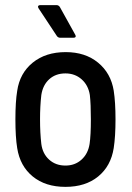

<svg xmlns="http://www.w3.org/2000/svg" viewBox="-20 -720 513 748"><path d="M47 -143Q40 -186 40 -255Q40 -324 47 -366Q57 -435 107.5 -476Q158 -517 236 -517Q312 -517 362 -476Q412 -435 423 -367Q430 -322 430 -255Q430 -188 423 -143Q412 -73 362.5 -32.5Q313 8 235 8Q157 8 107.5 -32.5Q58 -73 47 -143ZM329 -159Q334 -193 334 -255Q334 -315 330 -350Q324 -388 298 -411Q272 -434 235 -434Q197 -434 172 -411.5Q147 -389 141 -350Q136 -307 136 -255Q136 -202 141 -159Q146 -121 171.5 -98Q197 -75 235 -75Q272 -75 297.5 -98Q323 -121 329 -159ZM202 -579 130 -688 128 -693Q128 -700 137 -700H201Q208 -700 213 -693L273 -585Q275 -581 275 -579Q275 -573 266 -573H214Q207 -573 202 -579Z"/></svg>

Font: Barlow Semi Condensed Medium
Style: Regular
Weight: 500
Width: 4
Designer: Jeremy Tribby
Foundry: Tribby Type
Version: Version 1.422; ttfautohint (v1.8)